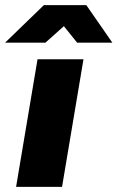

<svg xmlns="http://www.w3.org/2000/svg" viewBox="-50 -732 460 752"><path d="M13 0 97 -500H277L193 0ZM-30 -565 122 -712H287V-707L128 -565ZM252 -565 138 -707V-712H288L390 -565Z"/></svg>

Font: Figtree Light Black
Style: Italic
Weight: 900
Italic angle: -9.5°
Version: Version 2.000